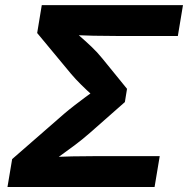

<svg xmlns="http://www.w3.org/2000/svg" viewBox="-20 -748 752 768"><path d="M9.9 0 28.6 -111.6 236.2 -292.6Q254.9 -308.6 277.3 -325.9Q299.6 -343.2 322.3 -360Q344.9 -376.7 365 -390.8Q385.1 -405 399 -414.6L385.8 -334.6Q372.5 -346.3 350.2 -366.2Q327.9 -386.2 304.4 -409.4Q281 -432.5 263.8 -453.1L128.7 -615.9L147.1 -727.5H711.9L691.4 -604.1H446.4Q399.1 -604.1 353.2 -605.1Q307.4 -606.1 267.1 -608L260.9 -637.5Q275.9 -623.7 298.2 -604.4Q320.5 -585.1 344.8 -562.2Q369.1 -539.4 389.2 -514.3L488.1 -392.7L479.5 -339.7L339.1 -216Q309.7 -190.3 277.6 -166.2Q245.4 -142.1 215.8 -121.2Q186.2 -100.3 163.8 -84.1L178.5 -119.6Q221.1 -121.5 268.8 -122.5Q316.6 -123.5 366.8 -123.5H618.9L598.3 0Z"/></svg>

Font: Adwaita Sans
Style: Italic
Weight: 400
Italic angle: -9.39999°
Designer: Rasmus Andersson
Foundry: rsms
Version: Version 4.001;git-9221beed3